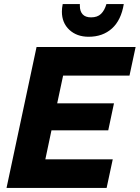

<svg xmlns="http://www.w3.org/2000/svg" viewBox="-20 -920 684 940"><path d="M12 0 159 -690H644L614 -550H289L260 -414H538L510 -282H232L202 -140H532L502 0ZM283 -863Q283 -872 284 -881Q285 -890 287 -900H371Q371 -898 371 -895.5Q371 -893 371 -891Q371 -865 384.5 -850Q398 -835 426 -835Q457 -835 474.5 -852Q492 -869 501 -900H586Q573 -821 528 -780.5Q483 -740 414 -740Q356 -740 319.5 -774Q283 -808 283 -863Z"/></svg>

Font: Radio Canada
Style: Italic
Weight: 400
Italic angle: -12°
Designer: Charles Daoud, Etienne Aubert Bonn, Alexandre Saumier Demers, Jacques Le Bailly
Foundry: Radio-Canada
Version: Version 2.104;gftools[0.9.28.dev5+ged2979d]